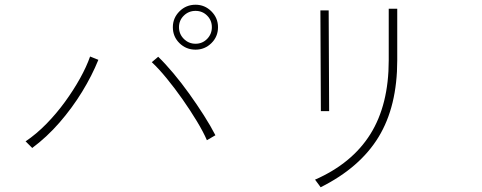

<svg xmlns="http://www.w3.org/2000/svg" viewBox="-20 -780 2040 812"><path d="M807 -570Q767 -570 739 -597.5Q711 -625 711 -665Q711 -704 739 -732Q767 -760 807 -760Q846 -760 874 -732Q902 -704 902 -665Q902 -625 874 -597.5Q846 -570 807 -570ZM116 -154Q116 -155 109 -161.5Q102 -168 95.5 -175Q89 -182 88 -182Q134 -213 176.5 -256.5Q219 -300 255 -349.5Q291 -399 318.5 -448.5Q346 -498 361 -541L396 -527Q369 -460 327 -391.5Q285 -323 231.5 -261.5Q178 -200 116 -154ZM855 -187Q840 -222 812.5 -267.5Q785 -313 752 -360Q719 -407 685 -448.5Q651 -490 622 -517L649 -540Q679 -511 713 -470.5Q747 -430 780 -384Q813 -338 842 -292.5Q871 -247 891 -208ZM807 -595Q836 -595 856 -615.5Q876 -636 876 -665Q876 -694 856 -714Q836 -734 807 -734Q778 -734 757.5 -714Q737 -694 737 -665Q737 -636 757.5 -615.5Q778 -595 807 -595Z M1336 12Q1336 11 1330 3.5Q1324 -4 1318.5 -12Q1313 -20 1312 -20Q1469 -89 1546.5 -213Q1624 -337 1624 -525V-743H1660V-525Q1660 -330 1581 -200.5Q1502 -71 1336 12ZM1337 -310 1335 -736H1370L1372 -310Z"/></svg>

Font: Zen Kaku Gothic New Light
Style: Regular
Weight: 300
Designer: Yoshimichi Ohira
Foundry: Positype
Version: Version 1.002